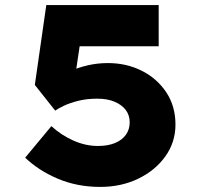

<svg xmlns="http://www.w3.org/2000/svg" viewBox="-20 -728 787 755"><path d="M374 7Q284 7 208 -25Q132 -57 79 -108L182 -232Q220 -197 268 -175.5Q316 -154 365 -154Q404 -154 432 -165.5Q460 -177 475 -198Q490 -219 490 -247Q490 -275 474.5 -295.5Q459 -316 430.5 -328Q402 -340 363 -340Q321 -340 287.5 -331.5Q254 -323 231 -312Q208 -301 197 -293L117 -394L162 -708H604V-546H248L304 -619L271 -397L194 -414Q219 -432 252.5 -447Q286 -462 324.5 -471Q363 -480 404 -480Q477 -480 537 -450Q597 -420 633.5 -365.5Q670 -311 670 -238Q670 -169 630.5 -113.5Q591 -58 524 -25.5Q457 7 374 7Z"/></svg>

Font: Lexend Peta ExtraBold
Style: Regular
Weight: 800
Version: Version 1.007